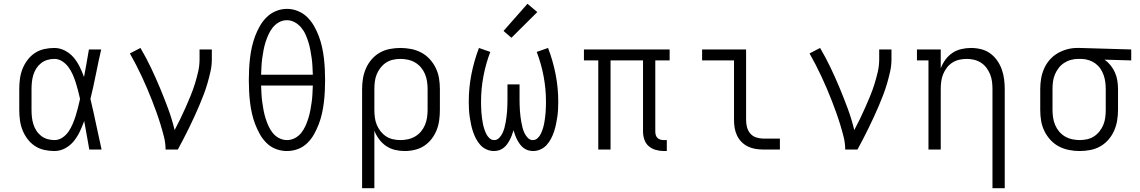

<svg xmlns="http://www.w3.org/2000/svg" viewBox="-20 -792 6040 1017"><path d="M268 8Q241 8 214 2Q187 -4 164.5 -19Q142 -34 125.5 -56Q109 -78 99 -103.5Q89 -129 85.5 -156Q82 -183 82 -210V-320Q82 -347 85.5 -374Q89 -401 99 -426.5Q109 -452 125.5 -474Q142 -496 164.5 -511Q187 -526 214 -532Q241 -538 268 -538Q297 -538 324 -524Q351 -510 370 -487.5Q389 -465 402 -438.5Q415 -412 425 -384Q432 -421 438.5 -457.5Q445 -494 451 -530H516Q501 -465 488 -399Q475 -333 459 -268Q475 -201 489 -134Q503 -67 518 0H453Q446 -38 439.5 -76Q433 -114 426 -151Q416 -123 403 -95.5Q390 -68 371 -44.5Q352 -21 325 -6.5Q298 8 268 8ZM268 -50Q291 -50 310.5 -63Q330 -76 343 -95Q356 -114 365 -135.5Q374 -157 381 -179Q388 -201 393.5 -223.5Q399 -246 404 -268Q399 -290 393.5 -312Q388 -334 381 -355.5Q374 -377 365 -397.5Q356 -418 342.5 -436.5Q329 -455 309.5 -467.5Q290 -480 268 -480Q249 -480 230.5 -474.5Q212 -469 197 -457Q182 -445 172 -429Q162 -413 156.5 -395Q151 -377 149 -358Q147 -339 147 -320V-210Q147 -191 149 -172Q151 -153 156.5 -135Q162 -117 172 -101Q182 -85 197 -73Q212 -61 230.5 -55.5Q249 -50 268 -50Z M857 0Q857 -34 848.5 -67.5Q840 -101 830 -133.5Q820 -166 808.5 -198Q797 -230 784.5 -262Q772 -294 758.5 -325.5Q745 -357 730.5 -388Q716 -419 700.5 -449Q685 -479 668 -509L724 -538Q754 -487 779.5 -433.5Q805 -380 827.5 -326Q850 -272 870.5 -216.5Q891 -161 905 -103Q921 -133 935.5 -163Q950 -193 963.5 -223.5Q977 -254 989.5 -284.5Q1002 -315 1012 -347Q1022 -379 1029.5 -411.5Q1037 -444 1037 -477V-530H1102V-477Q1102 -445 1095 -413.5Q1088 -382 1079 -351Q1070 -320 1058.5 -290Q1047 -260 1034.5 -230.5Q1022 -201 1008.5 -172Q995 -143 981 -114Q967 -85 952 -56.5Q937 -28 922 0Z M1500 8Q1470 8 1442 -2.5Q1414 -13 1392.5 -34Q1371 -55 1356.5 -81Q1342 -107 1331.5 -134.5Q1321 -162 1314.5 -191Q1308 -220 1304.5 -249.5Q1301 -279 1299.5 -308.5Q1298 -338 1298 -368Q1298 -397 1299.5 -426.5Q1301 -456 1304.5 -485.5Q1308 -515 1314.5 -544Q1321 -573 1331.5 -601Q1342 -629 1357 -655Q1372 -681 1393 -701.5Q1414 -722 1442 -733.5Q1470 -745 1500 -745Q1530 -745 1558 -733.5Q1586 -722 1607 -701.5Q1628 -681 1643 -655Q1658 -629 1668.5 -601Q1679 -573 1685.5 -544Q1692 -515 1695.5 -485.5Q1699 -456 1700.5 -426.5Q1702 -397 1702 -367Q1702 -338 1700.5 -308.5Q1699 -279 1695.5 -249.5Q1692 -220 1685.5 -191Q1679 -162 1668.5 -134.5Q1658 -107 1643.5 -81Q1629 -55 1607.5 -34Q1586 -13 1558 -2.5Q1530 8 1500 8ZM1363 -396H1637Q1636 -418 1635 -440Q1634 -462 1631 -483.5Q1628 -505 1624 -526.5Q1620 -548 1613.5 -569Q1607 -590 1598 -610Q1589 -630 1574.5 -647Q1560 -664 1540.5 -674.5Q1521 -685 1499 -685Q1477 -685 1457.5 -674Q1438 -663 1424.5 -646Q1411 -629 1402 -609Q1393 -589 1386.5 -568.5Q1380 -548 1376 -526.5Q1372 -505 1369 -483.5Q1366 -462 1365 -440Q1364 -418 1363 -396ZM1500 -50Q1522 -50 1542 -60.5Q1562 -71 1575.5 -88Q1589 -105 1598 -125Q1607 -145 1613.5 -166Q1620 -187 1624 -208.5Q1628 -230 1631 -251.5Q1634 -273 1635 -295Q1636 -317 1637 -339H1363Q1364 -317 1365 -295Q1366 -273 1369 -251.5Q1372 -230 1376 -208.5Q1380 -187 1386.5 -166Q1393 -145 1402 -125Q1411 -105 1424.5 -88Q1438 -71 1458 -60.5Q1478 -50 1500 -50Z M1898 205V-320Q1898 -348 1902.5 -376Q1907 -404 1918.5 -430Q1930 -456 1948.5 -477.5Q1967 -499 1991.5 -513Q2016 -527 2044.5 -532.5Q2073 -538 2101 -538Q2129 -538 2157.5 -532.5Q2186 -527 2211.5 -513.5Q2237 -500 2256.5 -478.5Q2276 -457 2288.5 -431Q2301 -405 2305.5 -377Q2310 -349 2310 -320V-210Q2310 -183 2306.5 -156Q2303 -129 2293 -103.5Q2283 -78 2266.5 -56.5Q2250 -35 2227.5 -20Q2205 -5 2178 1.5Q2151 8 2124 8Q2098 8 2072.5 2Q2047 -4 2025.5 -18.5Q2004 -33 1988 -54.5Q1972 -76 1963 -100V205ZM2101 -50Q2121 -50 2141.5 -54.5Q2162 -59 2179.5 -69.5Q2197 -80 2210 -95.5Q2223 -111 2231 -130Q2239 -149 2242 -169.5Q2245 -190 2245 -210V-320Q2245 -340 2242 -360.5Q2239 -381 2231 -400Q2223 -419 2210 -434.5Q2197 -450 2179.5 -460.5Q2162 -471 2141.5 -475.5Q2121 -480 2101 -480Q2081 -480 2061 -475.5Q2041 -471 2024.5 -460Q2008 -449 1995.5 -433Q1983 -417 1975.5 -398.5Q1968 -380 1965.5 -360Q1963 -340 1963 -320V-210Q1963 -190 1965.5 -170Q1968 -150 1975.5 -131.5Q1983 -113 1995.5 -97Q2008 -81 2024.5 -70Q2041 -59 2061 -54.5Q2081 -50 2101 -50Z M2596 8Q2576 8 2557 -0.5Q2538 -9 2524.5 -24Q2511 -39 2501.5 -57Q2492 -75 2485.5 -94.5Q2479 -114 2475 -133.5Q2471 -153 2468 -173Q2465 -193 2464 -213.5Q2463 -234 2463 -254Q2463 -327 2477 -398.5Q2491 -470 2517 -538L2577 -517Q2553 -454 2540.5 -387.5Q2528 -321 2528 -254Q2528 -239 2528.5 -224.5Q2529 -210 2530 -196Q2531 -182 2533 -167.5Q2535 -153 2537.5 -139Q2540 -125 2544.5 -111Q2549 -97 2555 -84Q2561 -71 2572 -60.5Q2583 -50 2598 -50Q2613 -50 2624 -61.5Q2635 -73 2641.5 -86.5Q2648 -100 2652 -115Q2656 -130 2658.5 -144.5Q2661 -159 2663 -174Q2665 -189 2666 -204.5Q2667 -220 2667.5 -235Q2668 -250 2668 -265V-345H2732V-265Q2732 -250 2732.5 -235Q2733 -220 2734 -204.5Q2735 -189 2737 -174Q2739 -159 2741.5 -144.5Q2744 -130 2748 -115Q2752 -100 2758.5 -86.5Q2765 -73 2776 -61.5Q2787 -50 2802 -50Q2817 -50 2828 -60.5Q2839 -71 2845 -84Q2851 -97 2855.5 -111Q2860 -125 2862.5 -139Q2865 -153 2867 -167.5Q2869 -182 2870 -196Q2871 -210 2871.5 -224.5Q2872 -239 2872 -254Q2872 -321 2859.5 -387.5Q2847 -454 2823 -517L2883 -538Q2909 -470 2923 -398.5Q2937 -327 2937 -254Q2937 -234 2936 -213.5Q2935 -193 2932 -173Q2929 -153 2925 -133.5Q2921 -114 2914.5 -94.5Q2908 -75 2898.5 -57Q2889 -39 2875.5 -24Q2862 -9 2843 -0.5Q2824 8 2804 8Q2790 8 2777 4Q2764 0 2753 -8.5Q2742 -17 2734 -28Q2726 -39 2719.5 -51.5Q2713 -64 2708.5 -76.5Q2704 -89 2700 -102Q2696 -89 2691.5 -76.5Q2687 -64 2680.5 -51.5Q2674 -39 2666 -28Q2658 -17 2647 -8.5Q2636 0 2623 4Q2610 8 2596 8ZM2689 -592 2647 -628 2774 -772 2826 -728Z M3496 8Q3475 8 3453.5 2Q3432 -4 3416 -18Q3400 -32 3393 -53Q3386 -74 3386 -95V-472H3214V0H3149V-472H3073V-530H3527V-472H3451V-95Q3451 -86 3453.5 -77Q3456 -68 3462.5 -61.5Q3469 -55 3478 -52.5Q3487 -50 3496 -50H3512V8Z M4022 0Q4002 0 3981 -3.5Q3960 -7 3941.5 -16Q3923 -25 3908 -40Q3893 -55 3884 -74Q3875 -93 3871.5 -113.5Q3868 -134 3868 -155V-472H3699V-530H3932V-155Q3932 -136 3937 -117.5Q3942 -99 3954.5 -84.5Q3967 -70 3985.5 -64Q4004 -58 4022 -58H4111V0Z M4457 0Q4457 -34 4448.5 -67.5Q4440 -101 4430 -133.5Q4420 -166 4408.5 -198Q4397 -230 4384.5 -262Q4372 -294 4358.5 -325.5Q4345 -357 4330.5 -388Q4316 -419 4300.5 -449Q4285 -479 4268 -509L4324 -538Q4354 -487 4379.5 -433.5Q4405 -380 4427.5 -326Q4450 -272 4470.5 -216.5Q4491 -161 4505 -103Q4521 -133 4535.5 -163Q4550 -193 4563.5 -223.5Q4577 -254 4589.5 -284.5Q4602 -315 4612 -347Q4622 -379 4629.5 -411.5Q4637 -444 4637 -477V-530H4702V-477Q4702 -445 4695 -413.5Q4688 -382 4679 -351Q4670 -320 4658.5 -290Q4647 -260 4634.5 -230.5Q4622 -201 4608.5 -172Q4595 -143 4581 -114Q4567 -85 4552 -56.5Q4537 -28 4522 0Z M5237 205V-320Q5237 -340 5234.5 -360Q5232 -380 5224.5 -398.5Q5217 -417 5205 -433Q5193 -449 5176 -460Q5159 -471 5139.5 -475.5Q5120 -480 5100 -480Q5080 -480 5060.5 -475.5Q5041 -471 5024 -460Q5007 -449 4995 -433Q4983 -417 4975.5 -398.5Q4968 -380 4965.5 -360Q4963 -340 4963 -320V0H4898V-472H4837V-530H4963V-430Q4972 -454 4987.5 -475.5Q5003 -497 5024.5 -511.5Q5046 -526 5072 -532Q5098 -538 5123 -538Q5150 -538 5176.5 -531.5Q5203 -525 5224.5 -509.5Q5246 -494 5261.5 -472Q5277 -450 5286 -425Q5295 -400 5298.5 -373.5Q5302 -347 5302 -320V205Z M5699 8Q5671 8 5642.5 2.5Q5614 -3 5588.5 -16.5Q5563 -30 5543.5 -51.5Q5524 -73 5511.5 -99Q5499 -125 5494.5 -153Q5490 -181 5490 -210V-320Q5490 -348 5494.5 -375Q5499 -402 5510 -427.5Q5521 -453 5539 -474Q5557 -495 5580.5 -509Q5604 -523 5631 -530.5Q5658 -538 5685 -538Q5689 -538 5692.5 -538Q5696 -538 5700 -538L5972 -530V-472L5831 -476Q5849 -463 5863 -445.5Q5877 -428 5886 -407.5Q5895 -387 5898.5 -364.5Q5902 -342 5902 -320V-210Q5902 -182 5897.5 -154Q5893 -126 5881.5 -100Q5870 -74 5851.5 -52.5Q5833 -31 5808.5 -17Q5784 -3 5755.5 2.5Q5727 8 5699 8ZM5699 -50Q5719 -50 5739 -54.5Q5759 -59 5775.5 -70Q5792 -81 5804.5 -97Q5817 -113 5824.5 -131.5Q5832 -150 5834.5 -170Q5837 -190 5837 -210V-320Q5837 -339 5834.5 -358Q5832 -377 5825.5 -395Q5819 -413 5808.5 -428.5Q5798 -444 5782.5 -455.5Q5767 -467 5748.5 -473Q5730 -479 5711 -480H5700Q5698 -480 5695.5 -480Q5693 -480 5690 -480Q5671 -480 5651.5 -474.5Q5632 -469 5615.5 -458Q5599 -447 5587 -431Q5575 -415 5567.5 -397Q5560 -379 5557.5 -359.5Q5555 -340 5555 -320V-210Q5555 -190 5558 -169.5Q5561 -149 5569 -130Q5577 -111 5590 -95.5Q5603 -80 5620.5 -69.5Q5638 -59 5658.5 -54.5Q5679 -50 5699 -50Z"/></svg>

Font: Iosevka Curly Slab LtEx
Style: Regular
Weight: 300
Width: 7
Monospace: yes
Designer: Belleve Invis
Foundry: Belleve Invis
Version: Version 11.1.0; ttfautohint (v1.8.3)